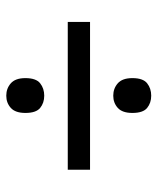

<svg xmlns="http://www.w3.org/2000/svg" viewBox="35 -658 502 612"><g transform="rotate(90 286.0 -352.0)"><path d="M285 -462Q262 -462 245.5 -476.5Q229 -491 229 -523Q229 -557 245.5 -570Q262 -583 285 -583Q308 -583 324 -570Q340 -557 340 -523Q340 -491 324 -476.5Q308 -462 285 -462ZM50 -317V-388H521V-317ZM285 -121Q262 -121 245.5 -135.5Q229 -150 229 -182Q229 -216 245.5 -229Q262 -242 285 -242Q308 -242 324 -229Q340 -216 340 -182Q340 -150 324 -135.5Q308 -121 285 -121Z"/></g></svg>

Font: Noto Sans Tifinagh Azawagh
Style: Regular
Weight: 400
Designer: JamraPatel
Foundry: JamraPatel LLC
Version: Version 2.006; ttfautohint (v1.8.4.7-5d5b)